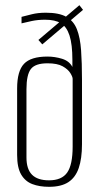

<svg xmlns="http://www.w3.org/2000/svg" viewBox="-20 -712 389 740"><path d="M169 8Q132 8 104.5 -2.5Q77 -13 61.5 -39.5Q46 -66 46 -115V-371Q46 -438 72.5 -466Q99 -494 163 -494Q191 -494 219 -485.5Q247 -477 259 -454V-481Q259 -541 248 -575Q237 -609 214.5 -622.5Q192 -636 154 -636Q126 -636 102.5 -631Q79 -626 63 -622V-647Q79 -651 102.5 -657Q126 -663 157 -663Q208 -663 236 -647Q264 -631 276.5 -599Q289 -567 292.5 -518.5Q296 -470 296 -405V-156Q296 -101 283.5 -64.5Q271 -28 243.5 -10Q216 8 169 8ZM169 -17Q218 -17 239 -47Q260 -77 260 -147V-408Q260 -416 251 -430.5Q242 -445 221.5 -456.5Q201 -468 163 -468Q116 -468 99 -446Q82 -424 82 -368V-105Q82 -60 103.5 -38.5Q125 -17 169 -17ZM143 -541 128 -558 286 -692 300 -674Z"/></svg>

Font: Alumni Sans Thin ExtraLight
Style: Regular
Weight: 250
Version: Version 1.018